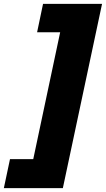

<svg xmlns="http://www.w3.org/2000/svg" viewBox="-85 -812 551 999"><path d="M446 -792 242 167H-65L-33 16H88L228 -644H108L139 -792Z"/></svg>

Font: Hubot Sans Condensed ExtraLight Black
Style: Italic
Weight: 900
Italic angle: -12.0243°
Version: Version 2.000